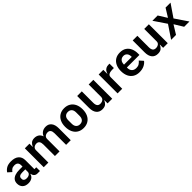

<svg xmlns="http://www.w3.org/2000/svg" viewBox="463 -2136 3749 3749"><g transform="rotate(-45 2338.0 -261.0)"><path d="M529 0H458Q429 0 406.5 -13.5Q384 -27 371.5 -53Q359 -79 359 -114V-125L391 -90H355Q342 -40 301.5 -14Q261 12 203 12Q123 12 80 -30.5Q37 -73 37 -142Q37 -196 63.5 -231Q90 -266 140 -284Q190 -302 260 -302H349V-340Q349 -383 326 -407.5Q303 -432 252 -432Q207 -432 179.5 -412.5Q152 -393 133 -366L57 -434Q86 -479 134 -506.5Q182 -534 261 -534Q366 -534 421.5 -485.5Q477 -437 477 -348V-102H529ZM349 -225H267Q217 -225 192 -208.5Q167 -192 167 -161V-144Q167 -113 188 -97Q209 -81 246 -81Q275 -81 298 -89.5Q321 -98 335 -115Q349 -132 349 -156Z M761 0H633V-522H761V-435H766Q781 -476 814.5 -505Q848 -534 906 -534Q960 -534 999.5 -508Q1039 -482 1057 -429H1059Q1073 -472 1115 -503Q1157 -534 1219 -534Q1295 -534 1337 -480.5Q1379 -427 1379 -330V0H1251V-317Q1251 -373 1230.5 -401Q1210 -429 1167 -429Q1142 -429 1119.5 -419.5Q1097 -410 1083.5 -391.5Q1070 -373 1070 -345V0H942V-317Q942 -373 921 -401Q900 -429 858 -429Q834 -429 811.5 -419.5Q789 -410 775 -391.5Q761 -373 761 -345Z M1728 12Q1654 12 1599.5 -21.5Q1545 -55 1515.5 -116.5Q1486 -178 1486 -262Q1486 -346 1515.5 -406.5Q1545 -467 1599.5 -500.5Q1654 -534 1728 -534Q1803 -534 1857.5 -500.5Q1912 -467 1941.5 -406.5Q1971 -346 1971 -262Q1971 -178 1941.5 -116.5Q1912 -55 1857.5 -21.5Q1803 12 1728 12ZM1728 -91Q1779 -91 1808 -122.5Q1837 -154 1837 -213V-310Q1837 -369 1808 -400Q1779 -431 1728 -431Q1679 -431 1649.5 -400Q1620 -369 1620 -310V-213Q1620 -154 1649.5 -122.5Q1679 -91 1728 -91Z M2396 0V-87H2391Q2378 -48 2344 -18Q2310 12 2245 12Q2165 12 2121.5 -41.5Q2078 -95 2078 -192V-522H2206V-205Q2206 -151 2227 -122.5Q2248 -94 2294 -94Q2319 -94 2342.5 -103Q2366 -112 2381 -130.5Q2396 -149 2396 -177V-522H2524V0Z M2800 0H2672V-522H2800V-414H2805Q2812 -442 2828.5 -466.5Q2845 -491 2873.5 -506.5Q2902 -522 2943 -522H2971V-401H2931Q2888 -401 2858.5 -392.5Q2829 -384 2814.5 -366.5Q2800 -349 2800 -320Z M3271 12Q3194 12 3139 -21.5Q3084 -55 3054.5 -116.5Q3025 -178 3025 -262Q3025 -344 3054 -405.5Q3083 -467 3137 -500.5Q3191 -534 3267 -534Q3349 -534 3401.5 -498Q3454 -462 3479.5 -402.5Q3505 -343 3505 -271V-229H3158V-216Q3158 -160 3190 -125Q3222 -90 3285 -90Q3332 -90 3363 -110.5Q3394 -131 3418 -161L3487 -84Q3455 -41 3399.5 -14.5Q3344 12 3271 12ZM3269 -438Q3235 -438 3210 -422.5Q3185 -407 3171.5 -379.5Q3158 -352 3158 -316V-308H3372V-317Q3372 -354 3360 -380.5Q3348 -407 3325 -422.5Q3302 -438 3269 -438Z M3930 0V-87H3925Q3912 -48 3878 -18Q3844 12 3779 12Q3699 12 3655.5 -41.5Q3612 -95 3612 -192V-522H3740V-205Q3740 -151 3761 -122.5Q3782 -94 3828 -94Q3853 -94 3876.5 -103Q3900 -112 3915 -130.5Q3930 -149 3930 -177V-522H4058V0Z M4151 0 4329 -265 4155 -522H4301L4409 -349H4412L4519 -522H4656L4479 -263L4657 0H4511L4401 -180H4397L4286 0Z"/></g></svg>

Font: IBM Plex Sans SemiBold
Style: Regular
Weight: 600
Designer: Mike Abbink, Paul van der Laan, Pieter van Rosmalen
Foundry: Bold Monday
Version: Version 3.201